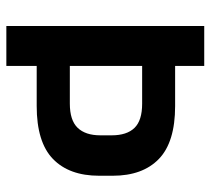

<svg xmlns="http://www.w3.org/2000/svg" viewBox="-50 -630 679 620"><g transform="rotate(90 290.0 -319.5)"><path d="M151 -98V-205H314Q368 -205 392.2 -230.2Q416.5 -255.5 416.5 -303.5V-340Q416.5 -389 392.5 -413.8Q368.5 -438.5 314.5 -438.5H151V-545H322Q438.5 -545 492.8 -492.5Q547 -440 547 -343.5V-299.5Q547 -203 492.8 -150.5Q438.5 -98 322 -98ZM63.5 0V-639H192.5V-520V-470V-170.5V-123V0Z"/></g></svg>

Font: Anek Gurmukhi Medium SemiBold
Style: Regular
Weight: 600
Version: Version 1.003